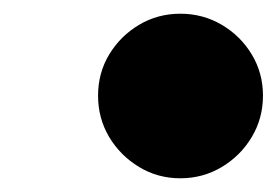

<svg xmlns="http://www.w3.org/2000/svg" viewBox="-20 -600 404 280"><path d="M243 -340Q210 -340 182.8 -356.5Q155.5 -373 139.2 -400.2Q123 -427.5 123 -460.5Q123 -493.5 139.2 -520.5Q155.5 -547.5 182.8 -563.8Q210 -580 243 -580Q276 -580 303.5 -563.8Q331 -547.5 347.2 -520.5Q363.5 -493.5 363.5 -460.5Q363.5 -427.5 347.2 -400.2Q331 -373 303.5 -356.5Q276 -340 243 -340Z"/></svg>

Font: Bodoni Moda Black
Style: Italic
Weight: 900
Italic angle: -13°
Version: Version 2.005